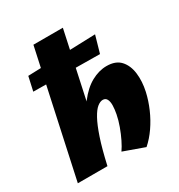

<svg xmlns="http://www.w3.org/2000/svg" viewBox="-172 -828 897 960"><g transform="rotate(-30 277.0 -348.0)"><path d="M395 15 275 -28Q289 -48 303 -76.5Q317 -105 329 -138Q341 -171 347 -202Q352 -228 352.5 -250Q353 -272 346 -285.5Q339 -299 323 -299Q308 -299 291 -285.5Q274 -272 255.5 -238.5Q237 -205 217.5 -147Q198 -89 178 0H123Q146 -119 179.5 -202Q213 -285 252.5 -336.5Q292 -388 336 -412Q380 -436 424 -436Q476 -436 503 -406.5Q530 -377 536 -329Q542 -281 530 -226Q520 -181 500.5 -136Q481 -91 454 -52Q427 -13 395 15ZM7 0 161 -711H331L178 0ZM426 -504 43 -508 61 -589 454 -602Z"/></g></svg>

Font: Ysabeau Black
Style: Italic
Weight: 900
Italic angle: -12°
Version: Version 2.000;gftools[0.9.27.dev2+g8671c4b]